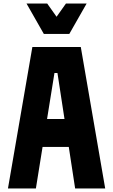

<svg xmlns="http://www.w3.org/2000/svg" viewBox="-20 -1066 640 1086"><path d="M25 0 163 -800H437L575 0H405L305 -653H288L183 0ZM130 -235V-393H469V-235ZM470 -1046 372 -874H228L130 -1046H247L342 -912H258L353 -1046Z"/></svg>

Font: Martian Mono Condensed
Style: Bold
Weight: 700
Width: 3
Designer: Roman Shamin
Foundry: Evil Martians
Version: Version 1.000